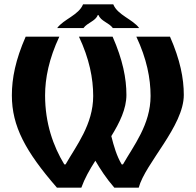

<svg xmlns="http://www.w3.org/2000/svg" viewBox="-20 -870 907 890"><path d="M437 -800C447 -772 485 -765 503 -740H625C595 -781 525 -800 505 -850H365C345 -800 275 -781 245 -740H367C385 -765 423 -772 433 -800ZM612 -700C660 -598 678 -507 678 -425C678 -293 599 -194 550 -108H544C521 -147 508 -191 496 -239C535 -302 566 -366 566 -430C566 -507 549 -593 502 -700H346C394 -598 412 -507 412 -425C412 -293 333 -194 284 -108H278C227 -192 189 -298 189 -428C189 -507 207 -598 255 -700H99C52 -593 35 -507 35 -428C35 -285 98 -168 244 0H357C372 -42 395 -83 422 -125C445 -86 471 -45 510 0H623C653 -113 832 -285 832 -430C832 -507 815 -593 768 -700Z"/></svg>

Font: Brassia
Style: Regular
Weight: 400
Designer: Ariel Martín Pérez
Foundry: Tunera Type Foundry
Version: Version 1.600;hotconv 1.0.109;makeotfexe 2.5.65596